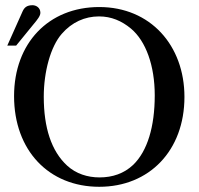

<svg xmlns="http://www.w3.org/2000/svg" viewBox="-20 -703 762 737"><path d="M8 -528H42L108 -609C124 -628 135 -642 135 -654C135 -674 118 -683 105 -683C84 -683 74 -675 67 -660ZM574 -337C574 -217 546 -123 491 -70C456 -37 412 -22 362 -22C316 -22 272 -36 238 -67C177 -123 148 -213 148 -332C148 -427 174 -524 217 -573C256 -618 306 -640 360 -640C407 -640 447 -623 483 -593C540 -545 574 -451 574 -337ZM688 -331C688 -529 557 -676 361 -676C166 -676 34 -537 34 -334C34 -126 167 14 361 14C553 14 688 -125 688 -331Z"/></svg>

Font: XITS Math
Style: Regular
Weight: 400
Designer: MicroPress Inc., with final additions and corrections provided by Coen Hoffman, Elsevier (retired)
Version: Version 1.302